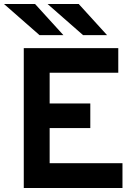

<svg xmlns="http://www.w3.org/2000/svg" viewBox="-36 -941 680 961"><path d="M83 0V-700H556V-577H212.5V-423H416V-300H212.5V-124H577V0ZM162 -765 -16 -921H139.5L281.5 -765ZM380 -765 202 -921H358L500 -765Z"/></svg>

Font: Overpass
Style: Bold
Weight: 700
Designer: Delve Withrington, Dave Bailey, Thomas Jockin
Foundry: Delve Fonts LLC
Version: Version 4.000; ttfautohint (v1.8.3)